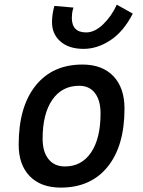

<svg xmlns="http://www.w3.org/2000/svg" viewBox="-20 -809 626 838"><path d="M245.1 9.8Q158.7 9.8 110.1 -39.8Q61.5 -89.4 61.5 -177.7Q61.5 -342.8 135.3 -435.1Q209 -527.3 339.8 -527.3Q426.3 -527.3 474.9 -476.6Q523.4 -425.8 523.4 -335Q523.4 -172.4 450 -81.3Q376.5 9.8 245.1 9.8ZM263.2 -82.5Q336.4 -82.5 377.7 -143.8Q418.9 -205.1 418.9 -314Q418.9 -370.6 394.5 -402.6Q370.1 -434.6 325.7 -434.6Q250.5 -434.6 208.3 -373.5Q166 -312.5 166 -203.6Q166 -146.5 191.7 -114.5Q217.3 -82.5 263.2 -82.5ZM344.7 -595.7Q280.8 -595.7 243.9 -627.9Q207 -660.2 207 -711.9Q207 -729 209.5 -746.3Q211.9 -763.7 217.3 -783.2L300.8 -775.9Q296.4 -763.2 294.9 -752Q293.5 -740.7 293.5 -731.4Q293.5 -667.5 356 -667.5Q393.6 -667.5 430.4 -703.1Q467.3 -738.8 489.7 -788.6L559.6 -749.5Q519 -670.9 461.9 -633.3Q404.8 -595.7 344.7 -595.7Z"/></svg>

Font: Cascadia Mono PL
Style: Italic
Weight: 400
Italic angle: -10°
Monospace: yes
Designer: Aaron Bell
Foundry: Saja Typeworks
Version: Version 2404.023; ttfautohint (v1.8.4)